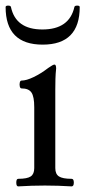

<svg xmlns="http://www.w3.org/2000/svg" viewBox="-24 -661 304 684"><path d="M41 3Q34 3 34 -10.5Q34 -24 41 -24Q73 -24 85.5 -32.5Q98 -41 98 -62V-279Q98 -317 88 -331.5Q78 -346 53 -346Q48 -346 46.5 -353Q45 -360 46.5 -367Q48 -374 53 -374Q70 -374 96 -386.5Q122 -399 148 -419Q165 -431 170 -431Q176 -431 176 -417Q174 -399 173.5 -380Q173 -361 173 -342V-62Q173 -41 186 -32.5Q199 -24 231 -24Q239 -24 239 -10.5Q239 3 231 3Q183 0 136 0Q89 0 41 3ZM128 -502Q-4 -502 -4 -636Q-4 -641 5 -641Q14 -641 15 -636Q32 -556 127 -556Q223 -556 241 -636Q242 -641 251 -641Q260 -641 260 -636Q260 -502 128 -502Z"/></svg>

Font: Junicode
Style: Regular
Weight: 400
Designer: Peter S. Baker
Version: Version 2.100; ttfautohint (v1.8.4)